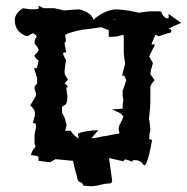

<svg xmlns="http://www.w3.org/2000/svg" viewBox="-20 -552 660 678"><path d="M516 -400 529 -429 540 -424 574 -435H577C580 -435 585 -438 585 -442C585 -448 583 -449 575 -450C583 -455 597 -462 620 -471L575 -503L576 -490C575 -489 573 -488 569 -487H567C540 -507 562 -512 536 -512H512C501 -512 487 -509 470 -507C451 -512 425 -517 392 -519C359 -519 325 -497 310 -482C304 -504 280 -514 259 -519C251 -519 229 -517 206 -515L172 -523H134L116 -532L117 -522C112 -519 99 -519 87 -519L61 -523C46 -513 33 -500 32 -482C32 -448 52 -433 71 -425H79L96 -435C100 -433 107 -429 110 -424C105 -416 102 -409 102 -401V-398C107 -392 116 -384 116 -374V-373L101 -355C105 -349 108 -342 116 -339C115 -329 112 -314 108 -311H100L111 -277V-258L102 -246V-239L107 -222V-214L87 -180C93 -174 103 -165 103 -155V-144L96 -117H105C106 -116 107 -111 107 -105V-101L102 -78V-43C104 -41 105 -39 105 -36C105 -30 95 -27 89 -4C111 -2 116 -2 116 7V16L157 21L176 10L238 16C240 30 250 66 252 71C253 72 251 92 269 93C276 108 278 104 285 104C290 104 298 106 302 106C305 106 317 104 319 104H320L350 97H353C360 97 369 95 371 95L376 90V88C376 81 369 38 365 6L417 18V13C419 12 421 12 425 11L447 19C449 17 449 13 452 13C484 13 484 32 490 32C501 32 516 -49 517 -58L507 -61V-66C507 -74 508 -82 511 -92C509 -111 509 -122 506 -132C509 -156 511 -178 511 -200V-242C511 -253 520 -262 526 -269L511 -290C511 -298 515 -314 520 -329L507 -352C510 -361 519 -378 528 -395H516ZM388 -485V-484H380C381 -484 381 -485 382 -485ZM402 -81C397 -79 382 -78 355 -72C344 -72 321 -64 305 -64H303L327 -92H316C313 -92 273 -89 255 -80L258 -63C238 -74 232 -87 230 -90H210L215 -109V-110C215 -118 211 -120 211 -126C211 -134 199 -154 199 -154V-175L213 -184C217 -194 218 -203 218 -211V-212L214 -243L218 -241V-248C217 -249 218 -251 212 -254V-255H211L208 -256L220 -272C217 -276 208 -286 208 -296C208 -304 209 -316 213 -340C211 -344 203 -358 203 -362C203 -366 205 -367 206 -367H214L208 -398V-399C208 -401 210 -402 213 -407L210 -429C233 -440 261 -447 295 -450L338 -456L352 -450C357 -448 361 -447 364 -446V-422H376C389 -422 402 -425 413 -429C414 -428 416 -427 417 -427V-370C417 -359 419 -344 422 -327L411 -285H418C421 -282 424 -273 426 -268L413 -231V-228C413 -217 413 -208 416 -198C413 -188 413 -178 413 -168L376 -166L407 -151C408 -149 410 -145 416 -142C409 -117 399 -112 399 -98C399 -94 400 -88 402 -81Z"/></svg>

Font: GNUTypewriter
Style: Standard
Weight: 400
Version: Version 001.000